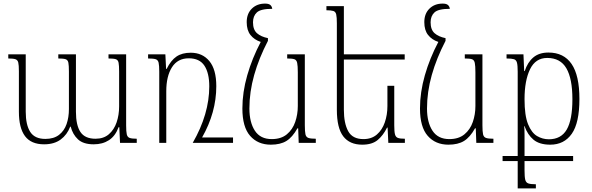

<svg xmlns="http://www.w3.org/2000/svg" viewBox="-20 -794 3289 1067"><path d="M583 -492H681V-97Q681 -63 684.5 -47.5Q688 -32 700.5 -27.5Q713 -23 740 -23V0H647L643 -87H639Q621 -38 585.5 -15Q550 8 501 8Q443 8 413.5 -19.5Q384 -47 373 -90H370Q353 -45 317 -18.5Q281 8 225 8Q153 8 119 -37.5Q85 -83 85 -173V-398Q85 -432 81.5 -446.5Q78 -461 65.5 -465Q53 -469 26 -469V-492H123V-173Q123 -100 148 -61Q173 -22 232 -22Q279 -22 308 -44.5Q337 -67 350 -104.5Q363 -142 363 -188V-396Q363 -430 360 -445.5Q357 -461 344.5 -465Q332 -469 304 -469V-492H402V-173Q402 -98 427 -60.5Q452 -23 511 -23Q556 -23 585 -48Q614 -73 628 -114Q642 -155 642 -203V-396Q642 -430 639 -445.5Q636 -461 623.5 -465Q611 -469 583 -469Z M1040 -501Q1105 -501 1143.5 -454.5Q1182 -408 1182 -315Q1182 -169 1103 -30H1275V0H1051Q1143 -160 1143 -314Q1143 -388 1116 -429Q1089 -470 1029 -470Q967 -470 935.5 -420Q904 -370 904 -287V0H865V-396Q865 -430 861.5 -445.5Q858 -461 845 -465Q832 -469 803 -469V-492H899L903 -411H906Q930 -459 961 -480Q992 -501 1040 -501Z M1485 10Q1413 10 1370 -39Q1327 -88 1327 -191Q1327 -281 1354 -375.5Q1381 -470 1429 -561Q1393 -573 1372 -599.5Q1351 -626 1351 -671Q1351 -718 1379.5 -746Q1408 -774 1453 -774Q1473 -774 1482 -766.5Q1491 -759 1493 -745Q1429 -745 1407.5 -725Q1386 -705 1386 -670Q1386 -629 1408 -609.5Q1430 -590 1469 -582V-567Q1419 -471 1392.5 -377Q1366 -283 1366 -191Q1366 -114 1396.5 -67.5Q1427 -21 1490 -21Q1542 -21 1574 -47.5Q1606 -74 1620.5 -116Q1635 -158 1635 -205V-392Q1635 -428 1631.5 -444.5Q1628 -461 1615.5 -465Q1603 -469 1576 -469V-492H1674V-98Q1674 -63 1677.5 -47.5Q1681 -32 1694 -27.5Q1707 -23 1735 -23V0H1640L1637 -81H1633Q1605 -31 1571.5 -10.5Q1538 10 1485 10Z M2171 -317V-98Q2171 -63 2175 -47.5Q2179 -32 2191.5 -27.5Q2204 -23 2230 -23V0H2138L2134 -85H2131Q2110 -42 2079 -16Q2048 10 1993 10Q1923 10 1887.5 -36.5Q1852 -83 1852 -184V-665Q1852 -698 1848.5 -713.5Q1845 -729 1832.5 -733Q1820 -737 1794 -737V-760H1891V-492H2229V-463H1891V-184Q1891 -109 1915 -65Q1939 -21 2000 -21Q2045 -21 2074.5 -46.5Q2104 -72 2118.5 -114Q2133 -156 2133 -205V-317Z M2472 10Q2400 10 2357 -39Q2314 -88 2314 -191Q2314 -281 2341 -375.5Q2368 -470 2416 -561Q2380 -573 2359 -599.5Q2338 -626 2338 -671Q2338 -718 2366.5 -746Q2395 -774 2440 -774Q2460 -774 2469 -766.5Q2478 -759 2480 -745Q2416 -745 2394.5 -725Q2373 -705 2373 -670Q2373 -629 2395 -609.5Q2417 -590 2456 -582V-567Q2406 -471 2379.5 -377Q2353 -283 2353 -191Q2353 -114 2383.5 -67.5Q2414 -21 2477 -21Q2529 -21 2561 -47.5Q2593 -74 2607.5 -116Q2622 -158 2622 -205V-392Q2622 -428 2618.5 -444.5Q2615 -461 2602.5 -465Q2590 -469 2563 -469V-492H2661V-98Q2661 -63 2664.5 -47.5Q2668 -32 2681 -27.5Q2694 -23 2722 -23V0H2627L2624 -81H2620Q2592 -31 2558.5 -10.5Q2525 10 2472 10Z M2773 101V73H2857V-395Q2857 -430 2853 -445.5Q2849 -461 2836 -465Q2823 -469 2795 -469V-492H2889L2893 -399H2896Q2912 -448 2944 -475Q2976 -502 3028 -502Q3113 -502 3156.5 -438.5Q3200 -375 3200 -244Q3200 -111 3157.5 -50.5Q3115 10 3038 10Q2978 10 2945 -17.5Q2912 -45 2895 -93H2893Q2895 -78 2895 -45Q2895 -12 2895 33V73H3165V101H2895V153Q2895 189 2899 205Q2903 221 2916.5 225.5Q2930 230 2958 230V253H2857V101ZM3030 -20Q3098 -20 3129.5 -74Q3161 -128 3161 -243Q3161 -357 3127.5 -414.5Q3094 -472 3021 -472Q2956 -472 2925.5 -409Q2895 -346 2895 -243Q2895 -152 2914.5 -104Q2934 -56 2964.5 -38Q2995 -20 3030 -20Z"/></svg>

Font: Noto Serif Armenian SemiCondensed ExtraLight
Style: Regular
Weight: 200
Width: 4
Designer: Monotype Design Team
Foundry: Monotype Imaging Inc.
Version: Version 2.008; ttfautohint (v1.8.4.7-5d5b)